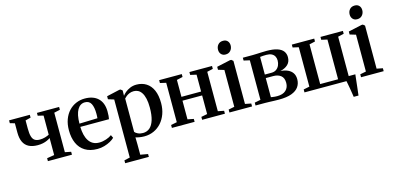

<svg xmlns="http://www.w3.org/2000/svg" viewBox="-84 -1273 4152 2029"><g transform="rotate(-15 1992.5 -259.0)"><path d="M297.5 0V-32L378 -45V-231Q362.5 -220 342 -210.8Q321.5 -201.5 295.8 -196Q270 -190.5 238.5 -190.5Q181 -190.5 142 -210.5Q103 -230.5 83.5 -271.5Q64 -312.5 64 -375.5V-477L12.5 -491.5V-522.5H239.5V-491.5L181 -477V-388Q181 -332.5 190.5 -300.5Q200 -268.5 220.8 -255.2Q241.5 -242 275 -242Q305.5 -242 333.2 -250.2Q361 -258.5 378 -268V-477L317.5 -491.5V-522.5H560V-491.5L495 -477V-45L560.5 -32V0Z M838.5 11.5Q757.5 11.5 703.5 -21.8Q649.5 -55 622.8 -115.2Q596 -175.5 596 -256.5Q596 -322.5 615.2 -374.8Q634.5 -427 668.5 -463.5Q702.5 -500 747.5 -519.2Q792.5 -538.5 843.5 -538.5Q936 -538.5 988 -489.5Q1040 -440.5 1042 -348.5Q1042 -317 1040.5 -296Q1039 -275 1035.5 -261H722Q723 -214 732.5 -175Q742 -136 760.5 -107.8Q779 -79.5 807.2 -64.2Q835.5 -49 874 -49Q911.5 -49 950.5 -62.2Q989.5 -75.5 1011.5 -93L1027 -60Q1010.5 -43 981 -26.5Q951.5 -10 914.5 0.8Q877.5 11.5 838.5 11.5ZM722 -296.5 920.5 -302.5Q921.5 -315 922 -327.2Q922.5 -339.5 922.5 -351.5Q922.5 -421 902.8 -460.2Q883 -499.5 835 -499.5Q809 -499.5 788.2 -486.5Q767.5 -473.5 752.8 -448Q738 -422.5 730.2 -384.8Q722.5 -347 722 -296.5Z M1080.5 232.5V201.5L1143 187V-448L1079.5 -467.5V-500.5L1220.5 -532.5H1234.5L1254 -517L1253 -459Q1263.5 -474.5 1285.2 -493Q1307 -511.5 1338.8 -525.2Q1370.5 -539 1409.5 -539Q1470 -539 1515.8 -510.2Q1561.5 -481.5 1586.8 -424.8Q1612 -368 1612 -283Q1612 -218.5 1592.5 -164.8Q1573 -111 1537.8 -71.5Q1502.5 -32 1455 -10.5Q1407.5 11 1351 11Q1322.5 11 1295.8 6.2Q1269 1.5 1256 -3.5L1257.5 75.5V187L1339.5 201.5V232.5ZM1346 -27Q1389.5 -27 1420.5 -53.5Q1451.5 -80 1468 -133.8Q1484.5 -187.5 1484.5 -269Q1484.5 -326 1475.2 -366Q1466 -406 1449.8 -431.2Q1433.5 -456.5 1411.8 -468Q1390 -479.5 1365 -479.5Q1338.5 -479.5 1317.2 -470.8Q1296 -462 1281 -450Q1266 -438 1257.5 -428V-63Q1266.5 -50 1290.5 -38.5Q1314.5 -27 1346 -27Z M1654 0V-32L1719.5 -45V-476L1654.5 -491V-522.5H1902V-491L1836.5 -476V-291L2051.5 -291.5V-476L1985.5 -491V-522.5H2233V-491L2168.5 -476V-45L2234 -32V0H1985V-32L2051.5 -45V-249H1836.5V-45L1902.5 -32V0Z M2283.5 0V-32L2348.5 -45V-448L2283.5 -467.5V-500L2432 -532.5H2445.5L2465.5 -516V-45L2531 -32V0ZM2404 -602.5Q2373.5 -602.5 2356 -621.8Q2338.5 -641 2338.5 -670.5Q2338.5 -704 2358.5 -726.8Q2378.5 -749.5 2413 -749.5H2414Q2444.5 -749.5 2462 -730.8Q2479.5 -712 2479.5 -682Q2479.5 -649 2459.2 -625.8Q2439 -602.5 2405 -602.5Z M2825 4Q2800 4 2772 3Q2744 2 2718 1Q2692 0 2673 0H2569V-31.5L2634.5 -44.5V-477L2570 -491.5V-522.5H2677Q2696 -522.5 2722 -523.8Q2748 -525 2776.2 -526.2Q2804.5 -527.5 2830 -527.5Q2902.5 -527.5 2946.8 -512.8Q2991 -498 3011.5 -470.8Q3032 -443.5 3032 -406Q3032 -355 3000.8 -325.2Q2969.5 -295.5 2917 -284Q2963.5 -281 2997 -265.5Q3030.5 -250 3048.8 -222.5Q3067 -195 3067 -155Q3067 -107.5 3042.2 -71.8Q3017.5 -36 2964.2 -16Q2911 4 2825 4ZM2815.5 -36Q2879.5 -36 2912 -66.5Q2944.5 -97 2944.5 -147.5Q2944.5 -202.5 2912.8 -227.2Q2881 -252 2831 -252H2748.5V-43Q2755.5 -41.5 2766.2 -40Q2777 -38.5 2789.8 -37.2Q2802.5 -36 2815.5 -36ZM2748.5 -290.5H2821Q2853 -290.5 2874.5 -305.8Q2896 -321 2907 -346Q2918 -371 2918 -400Q2918 -425.5 2907.2 -445.2Q2896.5 -465 2874.5 -476.2Q2852.5 -487.5 2818.5 -487.5Q2799 -487.5 2781 -486.5Q2763 -485.5 2748.5 -483.5Z M3595 180Q3592 159.5 3588 134.8Q3584 110 3579.8 84.5Q3575.5 59 3571.2 37Q3567 15 3564 0H3104.5V-32L3170 -45.5V-476.5L3106 -491V-522.5H3351V-491L3287.5 -476.5V-42H3483.5V-476.5L3419.5 -491V-522.5H3665V-491L3600.5 -476.5V-45.5H3673Q3671 -26.5 3668.2 -3.5Q3665.5 19.5 3663 44.2Q3660.5 69 3657.5 93.5Q3654.5 118 3652 140.2Q3649.5 162.5 3647.5 180Z M3723.5 0V-32L3788.5 -45V-448L3723.5 -467.5V-500L3872 -532.5H3885.5L3905.5 -516V-45L3971 -32V0ZM3844 -602.5Q3813.5 -602.5 3796 -621.8Q3778.5 -641 3778.5 -670.5Q3778.5 -704 3798.5 -726.8Q3818.5 -749.5 3853 -749.5H3854Q3884.5 -749.5 3902 -730.8Q3919.5 -712 3919.5 -682Q3919.5 -649 3899.2 -625.8Q3879 -602.5 3845 -602.5Z"/></g></svg>

Font: Merriweather 96pt SemiBold
Style: Regular
Weight: 600
Version: Version 2.100